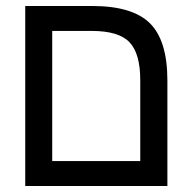

<svg xmlns="http://www.w3.org/2000/svg" viewBox="-20 -619 640 639"><path d="M537.1 0H64V-599.1H286.1Q420.9 -599.1 479 -541.5Q537.1 -483.9 537.1 -351.1ZM153.8 -516.1V-83H446.8V-352.1Q446.8 -440.9 410.9 -478.5Q375 -516.1 285.2 -516.1Z"/></svg>

Font: Courier New
Style: Regular
Weight: 400
Designer: Steve Matteson
Foundry: Ascender Corporation
Version: Version 2.00.3